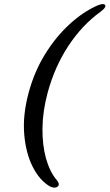

<svg xmlns="http://www.w3.org/2000/svg" viewBox="-20 -774 525 920"><path d="M117.5 -330.5Q144 -429.5 195.2 -513Q246.5 -596.5 312.5 -657.2Q378.5 -718 448.5 -748.5Q482 -761.5 485 -746Q486.5 -736.5 462 -718Q374.5 -655 308.2 -554.8Q242 -454.5 208.5 -330.5Q184.5 -241.5 183.5 -160.2Q182.5 -79 200.5 -14.8Q218.5 49.5 252 89Q267 107.5 259 117Q247 131.5 220.5 120Q170.5 91.5 137 25.8Q103.5 -40 96 -131.8Q88.5 -223.5 117.5 -330.5Z"/></svg>

Font: Fraunces 9pt
Style: Italic
Weight: 400
Italic angle: -16°
Version: Version 1.000;[b76b70a41]